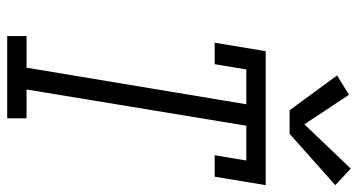

<svg xmlns="http://www.w3.org/2000/svg" viewBox="-256 -762 1017 546"><g transform="rotate(90 253.0 -488.5)"><path d="M82 0V-55H172L276 -680H177L162 -590H101L125 -735H506L482 -590H421L436 -680H337L234 -55H316V0ZM293 -803 194 -938 249 -972 333 -845 459 -977 506 -933 360 -803Z"/></g></svg>

Font: Iosevka Slab Light
Style: Italic
Weight: 300
Italic angle: -9°
Monospace: yes
Designer: Belleve Invis
Foundry: Belleve Invis
Version: Version 11.1.1; ttfautohint (v1.8.3)